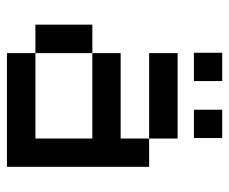

<svg xmlns="http://www.w3.org/2000/svg" viewBox="-72 -572 645 540"><g transform="rotate(90 250.0 -302.5)"><path d="M129.9 -80.1H49.8V-240.2H129.9ZM370.1 -399.9H129.9V-480H370.1ZM370.1 -399.9H449.7V0H129.9V-80.1H370.1V-240.2H129.9V-319.8H370.1ZM208.5 -525.9H128.9V-605.5H208.5ZM368.7 -525.9H289.1V-605.5H368.7Z"/></g></svg>

Font: W95FA
Style: Regular
Weight: 400
Designer: FontsArena.com
Foundry: Alina Sava
Version: Version 1.002;Fontself Maker 3.4.0